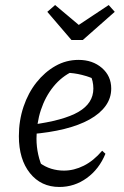

<svg xmlns="http://www.w3.org/2000/svg" viewBox="-20 -734 492 763"><path d="M216 9Q143 9 99 -46Q55 -101 55 -193Q55 -255 73.5 -310Q92 -365 125 -406.5Q158 -448 200.5 -472Q243 -496 292 -496Q348 -496 385 -464Q422 -432 422 -382Q422 -344 399.5 -313Q377 -282 335.5 -259Q294 -236 235.5 -221.5Q177 -207 104 -201V-238Q233 -255 292 -289.5Q351 -324 351 -382Q351 -412 338 -439L363 -416Q335 -429 305 -436.5Q275 -444 243 -445L270 -451Q225 -430 192.5 -390Q160 -350 142.5 -297Q125 -244 125 -183Q125 -151 132 -119.5Q139 -88 153 -59L136 -88Q159 -71 183.5 -63.5Q208 -56 234 -56Q274 -56 313 -75.5Q352 -95 386 -135L399 -123Q374 -62 325 -26.5Q276 9 216 9ZM264 -575 168 -687 199 -714 293 -635 412 -714 436 -687 309 -575Z"/></svg>

Font: Piazzolla Thin
Style: Italic
Weight: 400
Italic angle: -11.3°
Version: Version 2.005